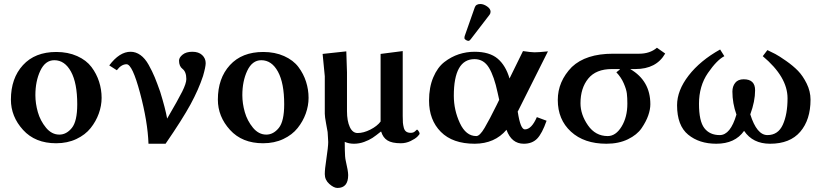

<svg xmlns="http://www.w3.org/2000/svg" viewBox="-20 -702 4083 954"><path d="M250 -402.8Q205.1 -402.8 180.4 -350.8Q155.8 -298.8 155.8 -229Q155.8 -188 168 -145Q180.2 -102.1 208.5 -67.6Q236.8 -33.2 274.9 -33.2Q310.1 -33.2 336.9 -66.2Q363.8 -99.1 363.8 -184.1Q363.8 -289.1 332.8 -345.9Q301.8 -402.8 250 -402.8ZM34.2 -207Q34.2 -313 94 -378.4Q153.8 -443.8 259.8 -443.8Q317.9 -443.8 363.5 -423.3Q409.2 -402.8 434.6 -368.9Q460 -335 472.4 -295.9Q484.9 -256.8 484.9 -215.8Q484.9 -176.8 470.9 -137.9Q457 -99.1 430.4 -65.7Q403.8 -32.2 359.4 -11.2Q314.9 9.8 258.8 9.8Q154.8 9.8 94.5 -56.6Q34.2 -123 34.2 -207Z M1002 -388.2Q1002 -370.1 988.8 -324.2Q966.8 -257.3 926.8 -183.6Q886.7 -109.9 802.7 12.2H717.8Q713.9 -97.7 675.8 -240.2Q637.7 -382.8 608.9 -382.8Q583 -382.8 560.5 -353L522.9 -377Q573.7 -444.8 628.9 -444.8Q654.8 -444.8 677.7 -428.5Q700.7 -412.1 718.8 -379.6Q736.8 -347.2 748.8 -318.1Q760.7 -289.1 775.9 -246.1Q801.8 -162.1 810.5 -112.8Q864.7 -205.6 885.3 -246.8Q905.8 -288.1 905.8 -309.1Q905.8 -345.2 886.7 -359.9Q869.6 -373 869.6 -400.9Q869.6 -416 887.2 -430.4Q904.8 -444.8 935.8 -444.8Q966.8 -444.8 984.4 -428.5Q1002 -412.1 1002 -388.2Z M1278.3 -402.8Q1233.4 -402.8 1208.7 -350.8Q1184.1 -298.8 1184.1 -229Q1184.1 -188 1196.3 -145Q1208.5 -102.1 1236.8 -67.6Q1265.1 -33.2 1303.2 -33.2Q1338.4 -33.2 1365.2 -66.2Q1392.1 -99.1 1392.1 -184.1Q1392.1 -289.1 1361.1 -345.9Q1330.1 -402.8 1278.3 -402.8ZM1062.5 -207Q1062.5 -313 1122.3 -378.4Q1182.1 -443.8 1288.1 -443.8Q1346.2 -443.8 1391.8 -423.3Q1437.5 -402.8 1462.9 -368.9Q1488.3 -335 1500.7 -295.9Q1513.2 -256.8 1513.2 -215.8Q1513.2 -176.8 1499.3 -137.9Q1485.4 -99.1 1458.7 -65.7Q1432.1 -32.2 1387.7 -11.2Q1343.3 9.8 1287.1 9.8Q1183.1 9.8 1122.8 -56.6Q1062.5 -123 1062.5 -207Z M1872.1 -47.9Q1847.2 -27.8 1830.6 -16.8Q1814 -5.9 1789.3 3.2Q1764.6 12.2 1738.8 12.2Q1713.9 12.2 1692.9 2.9Q1692.9 7.8 1693.4 43.5Q1693.8 79.1 1697.8 96.2Q1710 147.9 1710 168Q1710 231.9 1656.7 231.9Q1638.7 231.9 1616.2 211.9Q1593.8 191.9 1593.8 163.1Q1593.8 138.2 1601.1 91.8Q1610.8 26.9 1610.8 3.9Q1610.8 -3.9 1609.4 -21.5Q1607.9 -39.1 1607.9 -45.9Q1606.9 -53.7 1600.3 -87.9Q1593.8 -122.1 1593.8 -137.2V-323.2L1583 -434.1L1700.7 -446.8Q1703.6 -375 1704.1 -342.8V-149.9Q1704.1 -101.1 1718 -71Q1731.9 -41 1756.8 -41Q1786.6 -41 1820.3 -58.1Q1854 -75.2 1871.1 -98.1V-434.1L1981 -448.2V-126Q1981 -104 1981.9 -92.5Q1982.9 -81.1 1986.3 -67.6Q1989.7 -54.2 1998.3 -48.1Q2006.8 -42 2020.8 -42Q2034.7 -42 2042.7 -50Q2050.8 -58.1 2051.8 -58.1Q2054.7 -58.1 2059.8 -50.5Q2064.9 -43 2064.9 -38.1Q2064.9 -34.2 2054 -23.2Q2043 -12.2 2020 -1.2Q1997.1 9.8 1971.7 9.8Q1927.7 9.8 1905.3 -4.2Q1882.8 -18.1 1874 -47.9Z M2366.7 -682.1Q2382.8 -682.1 2400.1 -670.2Q2417.5 -658.2 2417.5 -644Q2417.5 -635.3 2412.6 -628.9L2318.8 -506.8Q2313 -499 2307.6 -499Q2301.8 -499 2294.7 -503.4Q2287.6 -507.8 2287.6 -513.2Q2287.6 -519 2288.6 -522L2338.9 -665Q2344.7 -682.1 2366.7 -682.1ZM2460.4 -206.1 2452.6 -241.2Q2435.5 -322.3 2409.7 -365.2Q2383.8 -408.2 2337.9 -408.2Q2234.9 -408.2 2234.9 -226.1Q2234.9 -155.3 2264.9 -90.6Q2294.9 -25.9 2346.7 -25.9Q2363.8 -25.9 2387.7 -66.4Q2411.6 -106.9 2447.8 -180.2ZM2337.9 -444.8Q2412.1 -444.8 2452.4 -410.9Q2492.7 -377 2511.7 -312L2578.6 -448.2Q2616.7 -442.4 2635.7 -442.1Q2654.8 -441.9 2702.6 -446.8L2550.8 -144L2552.7 -146Q2565.9 -59.1 2587.9 -59.1Q2621.1 -59.1 2647.5 -120.1L2695.8 -102.1Q2673.8 -39.1 2649.2 -13.4Q2624.5 12.2 2582.5 12.2Q2521.5 12.2 2496.6 -57.1Q2438.5 11.7 2338.9 12.2Q2229 12.2 2170.4 -46.9Q2111.8 -106 2111.8 -202.1Q2111.8 -268.1 2132.8 -317.6Q2153.8 -367.2 2187.7 -393.6Q2221.7 -419.9 2259.8 -432.4Q2297.9 -444.8 2337.9 -444.8Z M2999.5 -25.9Q3039.6 -25.9 3068.4 -73Q3097.2 -120.1 3097.2 -187Q3097.2 -216.8 3094.7 -237.3Q3092.3 -257.8 3079.3 -287.8Q3066.4 -317.9 3042.5 -342.8Q3061.5 -356.9 3060.5 -358.9H3020.5Q2941.4 -358.9 2902.8 -311.5Q2864.3 -264.2 2864.3 -189Q2864.3 -132.8 2901.4 -79.3Q2938.5 -25.9 2999.5 -25.9ZM2821.3 -369.1Q2891.1 -435.1 3025.4 -435.1H3155.3Q3209.5 -435.1 3244.1 -464.8L3285.2 -436Q3241.2 -358.9 3137.2 -358.9H3111.3Q3211.4 -300.8 3211.4 -184.1Q3211.4 -158.2 3200.9 -128.2Q3190.4 -98.1 3168 -65.2Q3145.5 -32.2 3099.9 -10Q3054.2 12.2 2993.2 12.2Q2882.3 12.2 2816.9 -47.9Q2751.5 -107.9 2751.5 -205.1Q2751.5 -297.4 2821.3 -369.1Z M4007.3 -207Q4007.3 -106.9 3956.3 -47.4Q3905.3 12.2 3806.2 12.2Q3720.2 12.2 3677.2 -51.8Q3632.3 12.2 3539.1 12.2Q3454.1 12.2 3399.2 -33Q3344.2 -78.1 3344.2 -179.2Q3344.2 -252.4 3401.6 -326.7Q3459 -400.9 3558.1 -456.1L3579.1 -422.9Q3542 -403.8 3497.6 -339.4Q3453.1 -274.9 3453.1 -186Q3453.1 -100.1 3479.7 -65.4Q3506.3 -30.8 3556.2 -30.8Q3609.4 -30.8 3639.2 -132.8Q3619.1 -189 3619.1 -247.1Q3619.1 -272.9 3633.1 -290.5Q3647 -308.1 3675.3 -308.1Q3732.4 -308.1 3731.9 -252.9Q3731.9 -198.7 3708 -133.8Q3740.2 -30.8 3793.2 -30.8Q3846.2 -30.8 3869.6 -82.3Q3893.1 -133.8 3893.1 -213.9Q3893.1 -319.8 3770 -422.9L3793 -453.1Q3814 -443.4 3832.5 -433.6Q3851.1 -423.8 3886 -399.4Q3920.9 -375 3945.1 -350.1Q3969.2 -325.2 3988.3 -286.6Q4007.3 -248 4007.3 -207Z"/></svg>

Font: Linux Libertine
Style: Semibold
Weight: 600
Designer: Philipp H. Poll
Foundry: Philipp H. Poll
Version: Version 5.1.2 ; ttfautohint (v0.9)